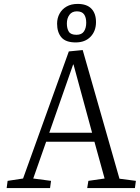

<svg xmlns="http://www.w3.org/2000/svg" viewBox="-20 -962 718 982"><path d="M403 -706 591 -48 675 -37 670 0H426L432 -37L515 -49L463 -237H216L150 -49L241 -37L236 0H14L19 -37L98 -49L332 -699ZM232 -283H451L356 -632H354ZM367 -745Q316 -745 294 -771Q272 -797 272 -841Q272 -869 284.5 -892Q297 -915 320.5 -928.5Q344 -942 377 -942Q424 -942 447.5 -917.5Q471 -893 471 -849Q471 -803 443 -774Q415 -745 367 -745ZM371 -784Q398 -784 409.5 -801.5Q421 -819 421 -846Q421 -873 410 -888.5Q399 -904 373 -904Q348 -904 335 -886Q322 -868 322 -842Q322 -816 332 -800Q342 -784 371 -784Z"/></svg>

Font: Literata 18pt Light
Style: Italic
Weight: 300
Italic angle: -2°
Designer: Latin by Veronika Burian and Jose Scaglione. Greek by Irene Vlachou. Cyrillic by Vera Evstafieva
Foundry: TypeTogether
Version: Version 3.103;gftools[0.9.29]